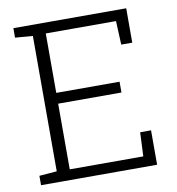

<svg xmlns="http://www.w3.org/2000/svg" viewBox="-80 -783 788 856"><g transform="rotate(-10 314.0 -355.5)"><path d="M562.5 -155.8V0H37.1V-42.5L116.7 -48.8V-661.6L37.1 -668V-710.9H547.9V-555.2H498L493.2 -662.6H175.3V-393.6H461.9V-344.7H175.3V-47.4H508.3L513.2 -155.8Z"/></g></svg>

Font: Hanuman Light
Style: Regular
Weight: 300
Designer: Danh Hong
Version: Version 8.002; ttfautohint (v1.8.3)